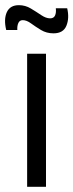

<svg xmlns="http://www.w3.org/2000/svg" viewBox="-21 -723 284 743"><path d="M84 0V-515H157V0ZM186 -594Q159 -594 137.5 -607Q116 -620 99 -632.5Q82 -645 67 -645Q55 -645 50 -634Q45 -623 46 -607H3Q-7 -649 5.5 -676Q18 -703 52 -703Q77 -703 98.5 -690Q120 -677 138.5 -664.5Q157 -652 173 -652Q187 -652 192 -663Q197 -674 195 -691H239Q248 -653 236 -623.5Q224 -594 186 -594Z"/></svg>

Font: Bricolage Grotesque 10pt Light
Style: Regular
Weight: 300
Designer: Mathieu Triay
Foundry: Atelier Triay
Version: Version 1.000; ttfautohint (v1.8.4.7-5d5b);gftools[0.9.32]